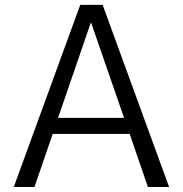

<svg xmlns="http://www.w3.org/2000/svg" viewBox="-20 -750 732 770"><path d="M35.2 0 301.8 -730.5H391.6L658.2 0H573.2L500 -212.9H191.4L118.2 0ZM212.9 -277.3H477.5L345.7 -658.2H343.8Z"/></svg>

Font: GenEi M Gothic v2 Regular
Style: Regular
Weight: 400
Version: Version 2.0